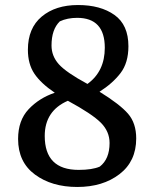

<svg xmlns="http://www.w3.org/2000/svg" viewBox="-20 -732 614 764"><path d="M397 -542Q397 -661 287 -661Q248 -661 218 -647Q185 -615 185 -551Q185 -509 214 -476.5Q243 -444 328 -398Q397 -448 397 -542ZM158 -191Q158 -56 293 -56Q347 -56 377 -69Q416 -99 416 -163Q416 -209 381 -244Q346 -279 250 -331Q158 -291 158 -191ZM522 -181Q522 -90 455.5 -39Q389 12 287.5 12Q186 12 119 -37.5Q52 -87 52 -179Q52 -253 94 -297.5Q136 -342 198 -363Q143 -400 117 -438.5Q91 -477 91 -534Q91 -620 146 -666Q201 -712 290.5 -712Q380 -712 435.5 -672.5Q491 -633 491 -548Q491 -482 459.5 -441Q428 -400 376 -367Q457 -317 489.5 -279.5Q522 -242 522 -181Z"/></svg>

Font: Asul
Style: Regular
Weight: 400
Version: Version 1.001